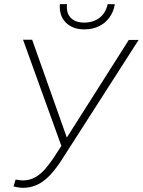

<svg xmlns="http://www.w3.org/2000/svg" viewBox="-20 -905 696 936"><path d="M310.5 -241.7 607.9 -710.4H655.8L279.8 -124Q263.2 -98.1 243.9 -74Q224.6 -49.8 201.9 -30.5Q179.2 -11.2 151.4 -0.2Q123.5 10.7 89.8 10.7Q78.6 10.3 67.6 8.5Q56.6 6.8 45.9 3.9L56.2 -29.8Q64.9 -27.8 74.2 -26.6Q83.5 -25.4 92.8 -25.4Q126.5 -25.9 153.1 -41.5Q179.7 -57.1 200.4 -81.5Q221.2 -106 238.8 -131.8ZM136.7 -711.4 309.1 -225.1 318.4 -191.9 284.2 -179.7 92.3 -711.4ZM504.9 -884.8 540 -884.3Q533.2 -846.2 512.7 -818.6Q492.2 -791 460.7 -776.4Q429.2 -761.7 390.6 -761.7Q334.5 -761.7 301 -794.9Q267.6 -828.1 272 -884.8H306.6Q302.2 -841.3 325 -818.1Q347.7 -794.9 390.6 -794.9Q435.1 -794.9 465.3 -818.4Q495.6 -841.8 504.9 -884.8Z"/></svg>

Font: Roboto ExtraLight
Style: Italic
Weight: 250
Designer: Christian Robertson
Foundry: Google
Version: Version 3.009; 2024